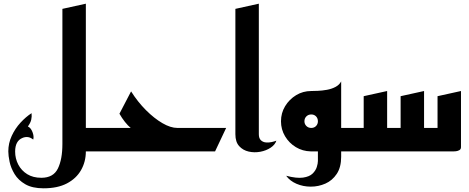

<svg xmlns="http://www.w3.org/2000/svg" viewBox="-20 -820 2542 1040"><path d="M318 -40V-772L445 -800V-127H565V0H445Q445 56 419 101.5Q393 147 342.5 173.5Q292 200 216 200Q155 200 117 178Q79 156 59 123Q39 90 32 56.5Q25 23 25 0Q25 -44 43.5 -84Q62 -124 91 -155.5Q120 -187 151 -207Q153 -188 149 -171Q145 -154 131 -135Q147 -128 156 -104.5Q165 -81 160 -64Q145 -76 130.5 -77.5Q116 -79 102 -73Q62 -57 62 1Q62 39 79 71.5Q96 104 127.5 123.5Q159 143 204 143Q269 143 293.5 93Q318 43 318 -40Z M525 0V-127H688Q673 -139 656.5 -160Q640 -181 627 -204L690 -325Q726 -268 770.5 -223.5Q815 -179 859.5 -153Q904 -127 941 -127H1205L1145 0Z M1477 -58Q1470 -36 1446 -20Q1422 -4 1390 2Q1358 8 1327 1Q1296 -6 1275.5 -28.5Q1255 -51 1255 -93V-772L1382 -800V-93Q1382 -71 1393 -60.5Q1404 -50 1420 -48.5Q1436 -47 1451.5 -50.5Q1467 -54 1477 -58Z M1663 0Q1619 -1 1582.5 -23Q1546 -45 1524 -82Q1502 -119 1502 -163Q1502 -208 1524.5 -245Q1547 -282 1584 -304.5Q1621 -327 1666 -327Q1679 -327 1702 -328Q1725 -329 1750.5 -333.5Q1776 -338 1797 -349Q1818 -360 1828 -379V-127H1897V0H1828V29Q1828 86 1804 122Q1780 158 1742.5 174.5Q1705 191 1663.5 191Q1622 191 1586 175.5Q1550 160 1530 132Q1587 147 1621.5 142Q1656 137 1673 120.5Q1690 104 1696 84.5Q1702 65 1702 52V0H1666ZM1666 -127Q1682 -127 1692 -137.5Q1702 -148 1702 -163Q1702 -179 1692 -189.5Q1682 -200 1666 -200Q1650 -200 1639.5 -189.5Q1629 -179 1629 -163Q1629 -148 1639.5 -137.5Q1650 -127 1666 -127Z M1857 0V-127H1950V-299L2077 -327V-127H2150V-299L2277 -327V-127H2350V-299L2477 -327V-23Q2477 -11 2467 -6Q2457 -1 2447 -0.5Q2437 0 2437 0Z"/></svg>

Font: Reem Kufi SemiBold
Style: Regular
Weight: 600
Designer: Khaled Hosny
Version: Version 1.001